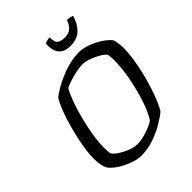

<svg xmlns="http://www.w3.org/2000/svg" viewBox="-252 -1044 1177 1177"><g transform="rotate(-45 337.0 -455.5)"><path d="M273 0Q248 0 217.5 -9.5Q187 -19 158 -33.5Q129 -48 106.5 -66Q84 -84 74 -99Q64 -116 59.5 -140.5Q55 -165 55 -196Q55 -232 62 -278Q69 -324 80.5 -373.5Q92 -423 106.5 -470Q121 -517 136.5 -554.5Q152 -592 167 -614Q189 -631 220 -649Q251 -667 288.5 -683Q326 -699 368 -709.5Q410 -720 454 -720Q478 -720 507.5 -711.5Q537 -703 566 -688.5Q595 -674 618 -656.5Q641 -639 653 -623Q659 -607 662 -586Q665 -565 665 -542Q665 -505 658 -457Q651 -409 639 -357.5Q627 -306 611.5 -257.5Q596 -209 579.5 -169.5Q563 -130 548 -108Q521 -86 477.5 -60.5Q434 -35 382 -17.5Q330 0 273 0ZM307 -67Q337 -67 368.5 -75.5Q400 -84 425.5 -95Q451 -106 463 -115Q480 -139 496 -177Q512 -215 525.5 -261Q539 -307 549.5 -355Q560 -403 565.5 -448Q571 -493 571 -529Q571 -543 570 -556.5Q569 -570 567 -581Q565 -589 549 -600.5Q533 -612 510 -624Q487 -636 461.5 -644Q436 -652 415 -652Q388 -652 358 -645.5Q328 -639 300 -630Q272 -621 251 -611Q232 -578 213.5 -527Q195 -476 180 -416.5Q165 -357 156 -300.5Q147 -244 147 -198Q147 -181 148 -166.5Q149 -152 153 -141Q160 -130 177.5 -117.5Q195 -105 218 -93Q241 -81 264.5 -74Q288 -67 307 -67ZM444 -783Q387 -783 364.5 -815.5Q342 -848 347 -902Q352 -904 364.5 -907.5Q377 -911 390 -911Q389 -868 406.5 -856Q424 -844 453 -844Q485 -844 504.5 -857.5Q524 -871 540 -911Q556 -911 568.5 -908Q581 -905 585 -902Q569 -848 536 -815.5Q503 -783 444 -783Z"/></g></svg>

Font: Texturina Medium 12pt
Style: Italic
Weight: 400
Italic angle: -11°
Version: Version 1.002